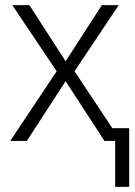

<svg xmlns="http://www.w3.org/2000/svg" viewBox="-20 -552 529 752"><path d="M431 180V0H389L237 -234L85 0H20L202 -273L28 -532H95L237 -312L379 -532H445L272 -273L420 -50H486V180Z"/></svg>

Font: Noto Sans Display Light
Style: Regular
Weight: 300
Designer: Monotype Design Team
Foundry: Monotype Imaging Inc.
Version: Version 2.003